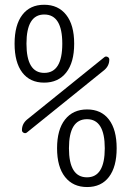

<svg xmlns="http://www.w3.org/2000/svg" viewBox="-20 -755 540 790"><path d="M429.7 -509.8Q429.7 -484.4 409.2 -466.8L90.8 -210Q85 -205.1 77.6 -208.5Q70.3 -211.9 70.3 -219.7Q70.3 -245.1 90.8 -262.7L409.2 -519.5Q415 -524.4 422.4 -521Q429.7 -517.6 429.7 -509.8ZM337.9 -25.4Q411.1 -25.4 411.1 -145Q411.1 -264.6 337.9 -264.6Q263.7 -264.6 263.7 -145Q263.7 -25.4 337.9 -25.4ZM247.6 -263.2Q280.3 -304.7 338.4 -304.7Q396.5 -304.7 428.2 -263.2Q460 -221.7 460 -145Q460 -68.4 428.2 -26.9Q396.5 14.6 338.4 14.6Q280.3 14.6 247.6 -26.9Q214.8 -68.4 214.8 -145Q214.8 -221.7 247.6 -263.2ZM162.1 -695.3Q88.9 -695.3 88.9 -575.2Q88.9 -455.1 162.1 -455.1Q236.3 -455.1 236.3 -575.2Q236.3 -695.3 162.1 -695.3ZM252.4 -456.5Q219.7 -415 161.6 -415Q103.5 -415 71.8 -456.5Q40 -498 40 -575.2Q40 -652.3 71.8 -693.8Q103.5 -735.4 161.6 -735.4Q219.7 -735.4 252.4 -693.8Q285.2 -652.3 285.2 -575.2Q285.2 -498 252.4 -456.5Z"/></svg>

Font: Rounded-X Mgen+ 1mn light
Style: Regular
Weight: 200
Designer: [Source Han Sans]
Ryoko NISHIZUKA  (kana & ideographs); Paul D. Hunt (Latin, Greek & Cyrillic); Wenlong ZHANG  (bopomofo
Version: Version 1.059.20150602